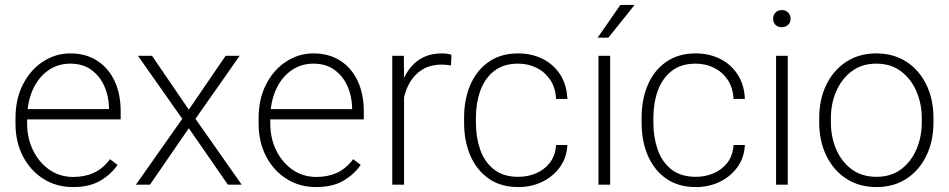

<svg xmlns="http://www.w3.org/2000/svg" viewBox="-20 -757 3891 787"><path d="M278.8 9.8Q211.4 9.8 158.2 -23.7Q105 -57.1 74.2 -116Q43.5 -174.8 43.5 -250.5V-272Q43.5 -352.1 74.5 -411.9Q105.5 -471.7 156.7 -504.9Q208 -538.1 268.1 -538.1Q332.5 -538.1 378.9 -507.8Q425.3 -477.5 450 -424.3Q474.6 -371.1 474.6 -301.8V-267.6H72.8V-309.6H426.8V-315.9Q425.8 -363.3 407.5 -404.3Q389.2 -445.3 354.2 -470.7Q319.3 -496.1 268.1 -496.1Q215.8 -496.1 175.8 -467Q135.7 -438 113.5 -387.2Q91.3 -336.4 91.3 -272V-250.5Q91.3 -189.9 115.7 -140.4Q140.1 -90.8 182.6 -61.3Q225.1 -31.7 280.3 -31.7Q326.7 -31.7 363.8 -48.3Q400.9 -64.9 431.2 -104.5L461.9 -81.1Q436 -43 391.6 -16.6Q347.2 9.8 278.8 9.8Z M753.9 -307.6 904.8 -528.3H962.4L781.2 -270L970.7 0H914.1L753.9 -231.4L594.7 0H537.1L727.1 -270L545.4 -528.3H603Z M1275.4 9.8Q1208 9.8 1154.8 -23.7Q1101.6 -57.1 1070.8 -116Q1040 -174.8 1040 -250.5V-272Q1040 -352.1 1071 -411.9Q1102.1 -471.7 1153.3 -504.9Q1204.6 -538.1 1264.6 -538.1Q1329.1 -538.1 1375.5 -507.8Q1421.9 -477.5 1446.5 -424.3Q1471.2 -371.1 1471.2 -301.8V-267.6H1069.3V-309.6H1423.3V-315.9Q1422.4 -363.3 1404.1 -404.3Q1385.7 -445.3 1350.8 -470.7Q1315.9 -496.1 1264.6 -496.1Q1212.4 -496.1 1172.4 -467Q1132.3 -438 1110.1 -387.2Q1087.9 -336.4 1087.9 -272V-250.5Q1087.9 -189.9 1112.3 -140.4Q1136.7 -90.8 1179.2 -61.3Q1221.7 -31.7 1276.9 -31.7Q1323.2 -31.7 1360.4 -48.3Q1397.5 -64.9 1427.7 -104.5L1458.5 -81.1Q1432.6 -43 1388.2 -16.6Q1343.8 9.8 1275.4 9.8Z M1636.2 0H1587.9V-528.3H1635.3L1636.2 -439.5ZM1828.6 -488.8Q1819.3 -490.2 1810.3 -491.2Q1801.3 -492.2 1791 -492.2Q1737.8 -492.2 1701.9 -465.6Q1666 -439 1647.7 -394.3Q1629.4 -349.6 1627.9 -294.9L1607.4 -289.1Q1607.4 -359.9 1627.4 -416.3Q1647.5 -472.7 1688.5 -505.4Q1729.5 -538.1 1792.5 -538.1Q1803.7 -538.1 1814.2 -536.4Q1824.7 -534.7 1830.6 -532.2Z M2105 9.8Q2032.7 9.8 1983.2 -24.9Q1933.6 -59.6 1908 -119.1Q1882.3 -178.7 1882.3 -253.9V-274.4Q1882.3 -350.1 1908 -409.4Q1933.6 -468.8 1983.2 -503.4Q2032.7 -538.1 2104 -538.1Q2159.2 -538.1 2203.9 -515.9Q2248.5 -493.7 2275.9 -451.9Q2303.2 -410.2 2305.7 -351.6H2259.3Q2256.8 -397.5 2235.4 -429.7Q2213.9 -461.9 2179.4 -479Q2145 -496.1 2104 -496.1Q2043 -496.1 2004.6 -465.3Q1966.3 -434.6 1948.5 -384.3Q1930.7 -334 1930.7 -274.4V-253.9Q1930.7 -194.3 1948.2 -143.8Q1965.8 -93.3 2004.4 -62.7Q2043 -32.2 2105 -32.2Q2143.1 -32.2 2177.2 -46.6Q2211.4 -61 2233.9 -90.1Q2256.3 -119.1 2259.3 -162.6H2305.7Q2303.2 -110.8 2275.1 -72Q2247.1 -33.2 2202.6 -11.7Q2158.2 9.8 2105 9.8Z M2481 0H2433.1V-528.3H2481ZM2522.9 -736.8H2581.1L2473.6 -602.5H2429.7Z M2832.5 9.8Q2760.3 9.8 2710.7 -24.9Q2661.1 -59.6 2635.5 -119.1Q2609.9 -178.7 2609.9 -253.9V-274.4Q2609.9 -350.1 2635.5 -409.4Q2661.1 -468.8 2710.7 -503.4Q2760.3 -538.1 2831.5 -538.1Q2886.7 -538.1 2931.4 -515.9Q2976.1 -493.7 3003.4 -451.9Q3030.8 -410.2 3033.2 -351.6H2986.8Q2984.4 -397.5 2962.9 -429.7Q2941.4 -461.9 2907 -479Q2872.6 -496.1 2831.5 -496.1Q2770.5 -496.1 2732.2 -465.3Q2693.8 -434.6 2676 -384.3Q2658.2 -334 2658.2 -274.4V-253.9Q2658.2 -194.3 2675.8 -143.8Q2693.4 -93.3 2731.9 -62.7Q2770.5 -32.2 2832.5 -32.2Q2870.6 -32.2 2904.8 -46.6Q2939 -61 2961.4 -90.1Q2983.9 -119.1 2986.8 -162.6H3033.2Q3030.8 -110.8 3002.7 -72Q2974.6 -33.2 2930.2 -11.7Q2885.7 9.8 2832.5 9.8Z M3184.6 -715.8Q3200.7 -715.8 3210.7 -705.3Q3220.7 -694.8 3220.7 -680.2Q3220.7 -665.5 3210.7 -655.5Q3200.7 -645.5 3184.6 -645.5Q3168 -645.5 3158.4 -655.5Q3148.9 -665.5 3148.9 -680.2Q3148.9 -694.8 3158.4 -705.3Q3168 -715.8 3184.6 -715.8ZM3209 0H3161.1V-528.3H3209Z M3337.9 -272.9Q3337.9 -350.1 3367.2 -409.9Q3396.5 -469.7 3449 -503.9Q3501.5 -538.1 3571.8 -538.1Q3642.6 -538.1 3695.3 -503.9Q3748 -469.7 3777.1 -409.9Q3806.2 -350.1 3806.2 -272.9V-255.4Q3806.2 -178.7 3777.1 -118.7Q3748 -58.6 3695.6 -24.4Q3643.1 9.8 3572.8 9.8Q3502 9.8 3449.2 -24.4Q3396.5 -58.6 3367.2 -118.7Q3337.9 -178.7 3337.9 -255.4ZM3385.7 -255.4Q3385.7 -195.8 3407.5 -145Q3429.2 -94.2 3470.9 -63.2Q3512.7 -32.2 3572.8 -32.2Q3632.3 -32.2 3673.6 -63.2Q3714.8 -94.2 3736.6 -145Q3758.3 -195.8 3758.3 -255.4V-272.9Q3758.3 -331.5 3736.6 -382.3Q3714.8 -433.1 3673.3 -464.6Q3631.8 -496.1 3571.8 -496.1Q3512.2 -496.1 3470.7 -464.6Q3429.2 -433.1 3407.5 -382.3Q3385.7 -331.5 3385.7 -272.9Z"/></svg>

Font: Heebo ExtraLight
Style: Regular
Weight: 250
Designer: Oded Ezer
Foundry: Ezer Type House
Version: Version 3.100